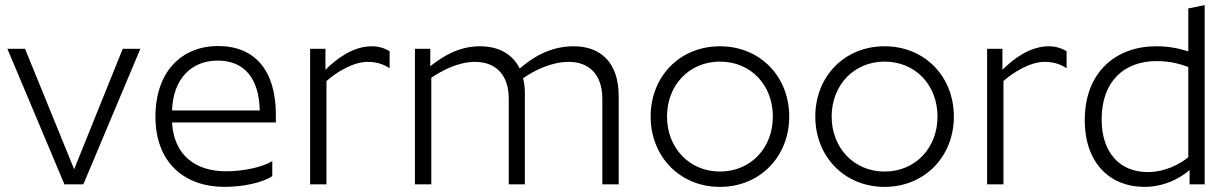

<svg xmlns="http://www.w3.org/2000/svg" viewBox="-20 -721 4811 751"><path d="M232 0H306L529 -530H460L270 -59L78 -530H9Z M1045 -32V-91C1008 -67 931 -51 864 -51C747 -51 660 -112 653 -242H1059V-273C1059 -445 977 -541 833 -541C691 -541 588 -441 588 -265C588 -83 703 10 859 10C926 10 1005 -5 1045 -32ZM831 -484C936 -484 993 -415 996 -289H653C657 -415 731 -484 831 -484Z M1193 -530V0H1257V-404C1295 -438 1361 -479 1418 -479C1454 -479 1482 -469 1504 -454V-521C1483 -533 1460 -540 1434 -540C1361 -540 1296 -491 1253 -448V-530Z M1603 -530V0H1667V-417C1706 -443 1770 -479 1838 -479C1915 -479 1970 -433 1970 -334V0H2033V-353C2033 -376 2031 -396 2026 -415C2068 -444 2134 -479 2205 -479C2281 -479 2336 -433 2336 -334V0H2400V-345C2400 -477 2329 -540 2224 -540C2130 -540 2060 -494 2013 -453C1984 -511 1929 -540 1857 -540C1771 -540 1708 -497 1663 -462V-530Z M2796 10C2953 10 3067 -109 3067 -265C3067 -422 2953 -540 2796 -540C2639 -540 2525 -422 2525 -265C2525 -109 2639 10 2796 10ZM2796 -50C2676 -50 2589 -143 2589 -265C2589 -388 2676 -480 2796 -480C2917 -480 3003 -388 3003 -265C3003 -143 2917 -50 2796 -50Z M3440 10C3597 10 3711 -109 3711 -265C3711 -422 3597 -540 3440 -540C3283 -540 3169 -422 3169 -265C3169 -109 3283 10 3440 10ZM3440 -50C3320 -50 3233 -143 3233 -265C3233 -388 3320 -480 3440 -480C3561 -480 3647 -388 3647 -265C3647 -143 3561 -50 3440 -50Z M3841 -530V0H3905V-404C3943 -438 4009 -479 4066 -479C4102 -479 4130 -469 4152 -454V-521C4131 -533 4108 -540 4082 -540C4009 -540 3944 -491 3901 -448V-530Z M4633 0H4692V-701L4628 -688V-520C4593 -531 4555 -540 4502 -540C4347 -540 4223 -441 4223 -251C4223 -81 4324 10 4456 10C4536 10 4599 -26 4633 -56ZM4504 -482C4558 -482 4595 -471 4628 -459V-106C4596 -80 4539 -48 4469 -48C4359 -48 4289 -125 4289 -254C4289 -404 4378 -482 4504 -482Z"/></svg>

Font: Roundo
Style: Regular
Weight: 400
Designer: Shiva Nallaperumal
Foundry: Indian Type Foundry
Version: Version 2.000